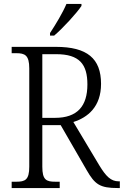

<svg xmlns="http://www.w3.org/2000/svg" viewBox="-20 -951 626 971"><path d="M233 -784V-771H254C300 -810 369 -886 392 -921V-931H316C297 -886 262 -828 233 -784ZM39 0H282V-32H260C214 -32 194 -41 194 -108V-318H287L418 -91C460 -18 485 0 576 0H586V-34H580C541 -34 516 -59 482 -115L351 -334C424 -357 491 -411 491 -527C491 -655 421 -714 263 -714H39V-682H62C106 -682 128 -672 128 -605V-108C128 -41 107 -32 62 -32H39ZM258 -355H194V-677H264C382 -677 422 -626 422 -524C422 -414 371 -355 258 -355Z"/></svg>

Font: Noto Serif Georgian SemiCondensed Light
Style: Regular
Weight: 300
Width: 4
Designer: Monotype Design Team, Akaki Razmadze
Foundry: Google LLC
Version: Version 2.003